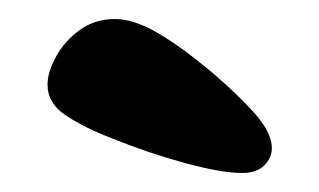

<svg xmlns="http://www.w3.org/2000/svg" viewBox="-20 -825 336 202"><path d="M266 -669Q266 -659 258 -651Q250 -643 235 -643Q213 -643 174.5 -653.5Q136 -664 99 -679Q70 -690 50 -703Q30 -716 30 -736Q30 -749 39 -765.5Q48 -782 64 -793.5Q80 -805 101 -805Q121 -805 146.5 -790Q172 -775 204 -748Q232 -724 249 -704.5Q266 -685 266 -669Z"/></svg>

Font: DynaPuff Condensed Medium
Style: Regular
Weight: 500
Width: 3
Designer: Toshi Omagari, Jennifer Daniel
Foundry: Google Fonts
Version: Version 2.000; ttfautohint (v1.8.4.7-5d5b)